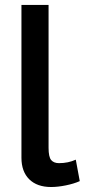

<svg xmlns="http://www.w3.org/2000/svg" viewBox="-20 -750 343 778"><path d="M66.9 -730H176.8V-150.9Q176.8 -113.8 187.5 -101.3Q198.2 -88.9 219.2 -88.9Q256.3 -88.9 287.1 -103L303.2 -16.1Q279.3 -5.4 246.6 1.2Q213.9 7.8 187 7.8Q130.4 7.8 98.6 -23.4Q66.9 -54.7 66.9 -110.8Z"/></svg>

Font: Rawline SemiBold
Style: Regular
Weight: 600
Designer: Matt McInerney, Pablo Impallari, Rodrigo Fuenzalida
Foundry: Matt McInerney, Pablo Impallari, Rodrigo Fuenzalida
Version: Version 4.020;PS 004.020;hotconv 1.0.88;makeotf.lib2.5.64775